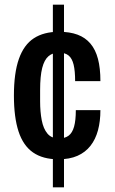

<svg xmlns="http://www.w3.org/2000/svg" viewBox="-20 -756 495 828"><path d="M208 52V-736H256V52ZM232 -69Q165 -69 122.5 -98.5Q80 -128 60 -189Q40 -250 40 -344Q40 -441 61.5 -502Q83 -563 126 -591Q169 -619 234 -619Q281 -619 314.5 -606.5Q348 -594 370 -568Q392 -542 402.5 -502Q413 -462 413 -406H304Q304 -450 297.5 -477Q291 -504 276 -516.5Q261 -529 233 -529Q207 -529 189 -513.5Q171 -498 162 -463Q153 -428 153 -367V-319Q153 -274 160 -237.5Q167 -201 184.5 -180Q202 -159 234 -159Q260 -159 276 -171Q292 -183 299.5 -210Q307 -237 307 -281H413Q413 -233 402.5 -194Q392 -155 370 -127Q348 -99 314 -84Q280 -69 232 -69Z"/></svg>

Font: Archivo SemiBold Condensed
Style: Regular
Weight: 600
Width: 3
Version: Version 2.001